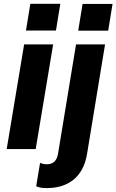

<svg xmlns="http://www.w3.org/2000/svg" viewBox="-20 -777 607 1001"><path d="M138.1 -757.1 115.4 -617.9H271.7L294.4 -757.1ZM410.5 -756.4 387.8 -617.2H544L566.8 -756.4ZM14.9 0H166.2L257.1 -545.5H105.8ZM219.1 203.5C328.8 205.3 413.4 151.6 433.9 25.2L527.7 -545.5H376.4L283 22C278.1 51.8 264.9 79.5 224.4 79.5C209.5 79.5 195.7 75.3 188.9 72.4L168.7 193.9C182.5 200.3 195 203.1 219.1 203.5Z"/></svg>

Font: TID UI
Style: Bold Italic
Weight: 700
Italic angle: -9.39999°
Designer: The TID Project Authors
Foundry: Bakken & Bæck
Version: Version 1.001;hotconv 1.0.109;makeotfexe 2.5.65596